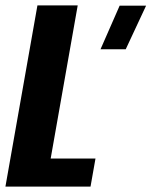

<svg xmlns="http://www.w3.org/2000/svg" viewBox="-46 -695 564 715"><path d="M328.3 -511.5H422.2L498.1 -674H399.6ZM-25.8 0H291.1L309.6 -104.6H142.7L243.4 -675H93.4Z"/></svg>

Font: Anybody Thin Condensed
Style: Italic
Weight: 100
Width: 3
Italic angle: -10°
Version: Version 1.113;gftools[0.9.25]